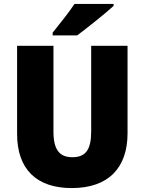

<svg xmlns="http://www.w3.org/2000/svg" viewBox="-20 -947 735 977"><path d="M558 -917V-927H359C330 -882 282 -824 248 -781V-767H373C425 -806 518 -880 558 -917ZM629 -269V-714H444V-278C444 -184 415 -147 348 -147C284 -147 252 -184 252 -277V-714H67V-265C67 -87 165 10 345 10C533 10 629 -94 629 -269Z"/></svg>

Font: Noto Sans Arabic UI SmCn Bk
Style: Regular
Weight: 900
Width: 4
Designer: Monotype Design Team, Nadine Chahine and Nizar Qandah
Foundry: Monotype Imaging Inc.
Version: Version 2.010